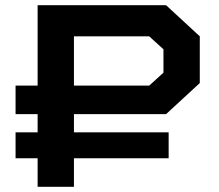

<svg xmlns="http://www.w3.org/2000/svg" viewBox="-20 -720 845 740"><path d="M40 -110V-210H125V-280H40V-390H125V-700H620L750 -580V-400L620 -280H265V-210H630V-110H265V0H125V-110ZM610 -530 555 -580H265V-390H555L610 -440Z"/></svg>

Font: Squares Bold
Style: Regular
Weight: 400
Designer: Typetype
Foundry: Typetype
Version: Version 001.000